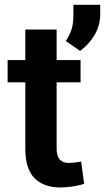

<svg xmlns="http://www.w3.org/2000/svg" viewBox="-20 -782 443 811"><path d="M234.9 9.8Q164.6 9.8 125.7 -29.5Q86.9 -68.8 86.9 -154.3V-434.1H12.2V-528.3H86.9V-657.2H219.2V-528.3H320.3V-434.1H219.2V-154.3Q219.2 -122.1 232.7 -107.9Q246.1 -93.8 269.5 -93.8Q282.2 -93.8 297.4 -95.7Q312.5 -97.7 322.8 -99.6L335.4 -5.4Q314 1.5 287.1 5.6Q260.3 9.8 234.9 9.8ZM318.4 -566.9 257.8 -608.9Q273.9 -632.8 282 -657Q290 -681.2 290 -716.3V-761.7H403.3V-721.7Q403.3 -675.3 380.1 -635.3Q356.9 -595.2 318.4 -566.9Z"/></svg>

Font: Roboto Slab SemiBold
Style: Regular
Weight: 600
Designer: Google
Version: Version 2.001; ttfautohint (v1.8.3)